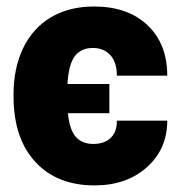

<svg xmlns="http://www.w3.org/2000/svg" viewBox="-20 -558 550 588"><path d="M265.6 -117.2Q300.3 -117.2 319.3 -136Q338.4 -154.8 337.9 -188.5H492.2Q492.2 -101.6 429.9 -45.9Q367.7 9.8 269.5 9.8Q154.3 9.8 87.9 -62.5Q21.5 -134.8 21.5 -262.7V-269.5Q21.5 -349.6 51 -410.9Q80.6 -472.2 136.2 -505.1Q191.9 -538.1 268.1 -538.1Q371.1 -538.1 431.6 -481Q492.2 -423.8 492.2 -326.2H337.9Q337.9 -367.2 317.9 -389.2Q297.9 -411.1 264.2 -411.1Q228.5 -411.1 209.5 -386.5Q190.4 -361.8 186.5 -300.8H314.9V-211.4H188Q192.9 -160.6 212.2 -138.9Q231.4 -117.2 265.6 -117.2Z"/></svg>

Font: Sadagaat-English
Style: Regular
Weight: 900
Designer: Ahmed alsheikh
Foundry: Ahmed alsheikh Design
Version: Version 2.137;January 17, 2018;FontCreator 11.0.0.2408 64-bi